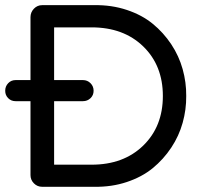

<svg xmlns="http://www.w3.org/2000/svg" viewBox="-20 -718 790 738"><path d="M298.8 -329.1H40Q22.9 -329.1 11.5 -340.6Q0 -352.1 0 -369.1Q0 -386.2 11.5 -398.2Q22.9 -410.2 40 -410.2H298.8Q315.9 -410.2 327.9 -398.2Q339.8 -386.2 339.8 -369.1Q339.8 -352.1 327.9 -340.6Q315.9 -329.1 298.8 -329.1ZM695.8 -349.1Q696.3 -296.9 682.1 -246.1Q668 -195.3 638.2 -150.4Q608.4 -105.5 566.9 -71.5Q525.4 -37.6 467.3 -18.3Q409.2 1 342.8 0H142.1Q123.5 0 110.4 -13.2Q97.2 -26.4 97.2 -44.9V-651.9Q97.2 -670.9 110.4 -684.6Q123.5 -698.2 142.1 -698.2H342.8Q409.2 -699.2 467.3 -679.9Q525.4 -660.6 566.9 -626.7Q608.4 -592.8 638.2 -547.9Q668 -502.9 682.1 -452.1Q696.3 -401.4 695.8 -349.1ZM332 -612.8H188V-85H332Q455.1 -85 530.5 -158.4Q606 -231.9 606 -349.1Q606 -466.3 530.5 -539.6Q455.1 -612.8 332 -612.8Z"/></svg>

Font: Aka-Acid-Varela
Style: Regular
Weight: 400
Designer: Joe Prince, Avraham Cornfeld, Cyberella
Foundry: Joe Prince, Avraham Cornfeld, Cyberella
Version: Version 2.000; ttfautohint (v1.5.33-1714) -l 8 -r 50 -G 200 